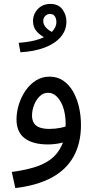

<svg xmlns="http://www.w3.org/2000/svg" viewBox="-20 -727 487 977"><path d="M58 230 40 148Q100 140 150.5 125.5Q201 111 237.5 84Q274 57 294 13Q314 -31 314 -97Q314 -128 308 -156.5Q302 -185 290 -207Q278 -229 261.5 -242Q245 -255 224 -255Q201 -255 182.5 -237.5Q164 -220 153.5 -193Q143 -166 143 -139Q143 -118 151.5 -102.5Q160 -87 180 -79Q200 -71 232 -71Q261 -71 290.5 -77Q320 -83 341 -93L345 -23Q321 -6 288.5 1Q256 8 223 8Q185 8 155.5 0Q126 -8 105.5 -23.5Q85 -39 74.5 -63Q64 -87 64 -119Q64 -157 76 -195.5Q88 -234 110 -266Q132 -298 163 -317.5Q194 -337 232 -337Q272 -337 302 -316.5Q332 -296 352 -261Q372 -226 382 -182Q392 -138 392 -91Q392 2 354.5 69.5Q317 137 242.5 177Q168 217 58 230ZM84 -461 75 -509Q143 -514 185.5 -530Q228 -546 247.5 -568.5Q267 -591 267 -614Q267 -632 259 -644Q251 -656 235 -656Q220 -656 210 -645.5Q200 -635 200 -620Q200 -601 216 -584.5Q232 -568 256 -560L225 -528Q193 -540 170.5 -563Q148 -586 148 -620Q148 -655 172.5 -681Q197 -707 237 -707Q277 -707 297.5 -679.5Q318 -652 318 -617Q318 -573 289 -539Q260 -505 207.5 -485Q155 -465 84 -461Z"/></svg>

Font: Farlight84_Sys_V01
Style: Regular
Weight: 400
Designer: Ryoko NISHIZUKA  (kana, bopomofo & ideographs); Paul D. Hunt (Latin, Greek & Cyrillic); Sandoll Communications , Soo-you
Foundry: Adobe
Version: Version 2.004;October 29, 2024;FontCreator 14.0.0.2814 64-bi